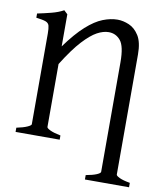

<svg xmlns="http://www.w3.org/2000/svg" viewBox="-88 -701 796 943"><g transform="rotate(10 310.0 -229.5)"><path d="M400 171V149Q434 143 453 135Q472 127 472 120V-426Q472 -506 449 -534Q426 -562 390 -562Q363 -562 332.5 -545.5Q302 -529 263 -487Q224 -445 174 -365V-51Q174 -45 191.5 -36.5Q209 -28 244 -21V0H24V-21Q58 -28 77 -36.5Q96 -45 96 -51V-503Q96 -529 92.5 -542Q89 -555 75 -560.5Q61 -566 27 -570V-591Q61 -598 96 -607Q131 -616 156 -630L174 -613V-453Q224 -522 267.5 -561Q311 -600 349.5 -615Q388 -630 422 -630Q450 -630 479.5 -617.5Q509 -605 529.5 -572.5Q550 -540 550 -479V120Q550 126 567.5 134.5Q585 143 620 149V171Z"/></g></svg>

Font: ChillKai
Style: Regular
Weight: 400
Designer: ChillType
Foundry: 寒蝉字型
Version: Version 2.000